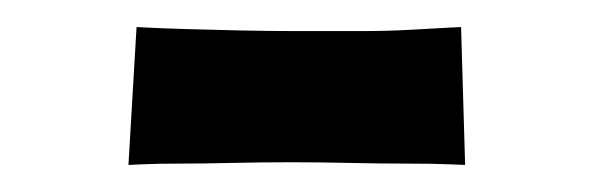

<svg xmlns="http://www.w3.org/2000/svg" viewBox="-20 -361 438 142"><path d="M75 -239 81 -341Q81 -341 91 -340.5Q101 -340 118 -339.5Q135 -339 156.5 -338.5Q178 -338 201 -338Q224 -338 245.5 -338Q267 -338 284 -339Q301 -340 311 -340.5Q321 -341 321 -341L324 -239Q324 -239 312 -239.5Q300 -240 280.5 -240Q261 -240 238.5 -240.5Q216 -241 195 -241Q173 -241 151.5 -240.5Q130 -240 113 -240Q96 -240 85.5 -239.5Q75 -239 75 -239Z"/></svg>

Font: Truculenta Black
Style: Regular
Weight: 900
Version: Version 1.002